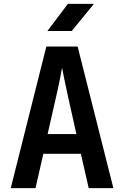

<svg xmlns="http://www.w3.org/2000/svg" viewBox="-20 -970 640 990"><path d="M35.4 0 218.9 -730H380.3L564.6 0H437.4L397 -177H203.5L163.1 0ZM225.6 -278.8H373.9L330.1 -475.1Q319.4 -523.9 311.3 -563.7Q303.2 -603.5 300 -621.1Q296.8 -603.5 289.3 -564Q281.8 -524.5 270.4 -476.1ZM224.4 -810 329.9 -950H464.3L349.8 -810Z"/></svg>

Font: Atlassian Mono
Style: Regular
Weight: 400
Monospace: yes
Designer: Philipp Nurullin, Konstantin Bulenkov
Foundry: Modifications by Atlassian Pty Ltd, manufactured by JetBrains
Version: Version 2.304